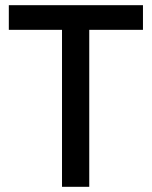

<svg xmlns="http://www.w3.org/2000/svg" viewBox="-20 -720 585 740"><path d="M219 0V-656H324V0ZM14 -605V-700H531V-605Z"/></svg>

Font: SUSE Thin Medium
Style: Regular
Weight: 500
Version: Version 1.000